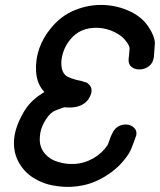

<svg xmlns="http://www.w3.org/2000/svg" viewBox="-20 -742 638 766"><path d="M493 -128Q499 -137 505.5 -153Q512 -169 517 -183.5Q522 -198 523.5 -202Q525 -206 520 -191Q529 -212 520 -226Q511 -240 492.5 -244Q474 -248 455.5 -239.5Q437 -231 427 -208Q421 -196 418 -186L413 -173Q412 -168 409 -163Q387 -130 351.5 -110Q316 -90 279 -88Q241 -86 209 -97Q176 -107 156 -133Q136 -159 139 -195Q140 -224 156 -253.5Q172 -283 191 -296Q203 -303 236 -314L257 -313Q277 -313 293 -318Q329 -330 341 -362Q351 -385 338 -402Q333 -407 327 -412Q322 -414 317 -415Q312 -417 305 -419Q284 -423 279 -425Q248 -434 240 -443Q227 -456 225 -480.5Q223 -505 232 -533Q241 -561 260 -584Q300 -634 372 -631Q407 -629 438 -613.5Q469 -598 484 -576Q497 -559 497 -549Q497 -544 495.5 -529Q494 -514 493 -505Q492 -484 506 -474Q520 -464 539.5 -465Q559 -466 575 -478.5Q591 -491 594 -515Q598 -567 598 -571Q596 -600 573 -634Q548 -673 500 -696Q452 -719 397 -722Q337 -725 279.5 -702Q222 -679 181 -627Q152 -592 136.5 -548Q121 -504 124 -456Q127 -407 157 -375Q150 -371 145 -367Q95 -336 68 -283Q39 -230 36 -182Q33 -131 57 -90.5Q81 -50 121 -28Q160 -5 211 1Q262 8 313 -3Q364 -14 413 -47Q462 -80 493 -128Z"/></svg>

Font: Balsamiq Sans
Style: Italic
Weight: 400
Italic angle: -12°
Designer: Michael Angeles
Foundry: Balsamiq SRL
Version: Version 1.020; ttfautohint (v1.8.4.7-5d5b);gftools[0.9.26]